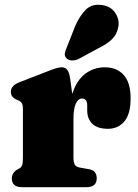

<svg xmlns="http://www.w3.org/2000/svg" viewBox="-20 -776 572 796"><path d="M271 -449 279.5 -386.5Q297.5 -443 333.2 -470Q369 -497 414 -497Q464.5 -497 493 -465Q521.5 -433 521.5 -368.5Q521.5 -303 495.5 -272.5Q469.5 -242 427.5 -242Q384.5 -242 363 -262.5Q341.5 -283 341.5 -319.5V-340.5Q341 -367.5 319.5 -367.5Q304.5 -367.5 294.5 -346.8Q284.5 -326 284.5 -280V-123.5Q284.5 -103 290.2 -93.2Q296 -83.5 312.5 -81L349 -74.5Q381 -69 381 -37Q381 0 338.5 0H71.5Q29 0 29 -36.5Q29 -60 52.5 -73.5L61.5 -78.5Q68.5 -82.5 71.8 -91.5Q75 -100.5 75 -123.5V-321.5Q75 -341 70.2 -348.2Q65.5 -355.5 56.5 -359.5L47.5 -363.5Q25 -373.5 25 -395.5Q25 -421 60.5 -435L167.5 -476.5Q196 -488 211 -492.5Q226 -497 236.5 -497Q250.5 -497 259 -486.2Q267.5 -475.5 271 -449ZM291.5 -667.5Q310.5 -711 336.2 -736.2Q362 -761.5 403.5 -755Q439.5 -750 457.5 -723Q475.5 -696 471 -667Q466 -636 446.5 -615.5Q427 -595 387 -575.5L304 -530.5Q291 -525 277.5 -525.5Q264 -526 256 -534Q247 -543.5 248.8 -554.8Q250.5 -566 256.5 -578.5Z"/></svg>

Font: Fraunces 9pt Soft Black
Style: Regular
Weight: 900
Version: Version 1.000;[b76b70a41]